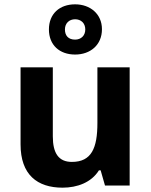

<svg xmlns="http://www.w3.org/2000/svg" viewBox="-20 -857 697 887"><path d="M327 -605C397 -605 451 -649 451 -722C451 -793 396 -837 327 -837C255 -837 206 -793 206 -721C206 -649 255 -605 327 -605ZM327 -674C296 -674 280 -692 280 -721C280 -750 300 -768 327 -768C354 -768 374 -750 374 -721C374 -692 354 -674 327 -674ZM579 -546H430V-289C430 -173 403 -109 312 -109C251 -109 224 -149 224 -227V-546H75V-190C75 -50 152 10 269 10C337 10 402 -14 437 -70H445L465 0H579Z"/></svg>

Font: Noto Sans Arabic UI
Style: Bold
Weight: 700
Designer: Monotype Design Team, Nadine Chahine and Nizar Qandah
Foundry: Monotype Imaging Inc.
Version: Version 2.010